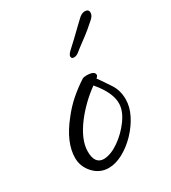

<svg xmlns="http://www.w3.org/2000/svg" viewBox="-121 -500 519 582"><g transform="rotate(-30 139.0 -209.0)"><path d="M91 15Q59 15 37 -10Q17 -33 17 -62Q17 -116 66 -177Q86 -203 109 -223Q132 -243 157 -259Q162 -262 171 -262Q200 -262 200 -248Q200 -244 194 -239V-238Q209 -217 224 -194Q239 -171 239 -140Q239 -114 225.5 -87Q212 -60 189.5 -36.5Q167 -13 141 1Q115 15 91 15ZM92 -16Q117 -17 145 -36.5Q173 -56 193.5 -84Q214 -112 215 -137Q217 -176 175 -225Q132 -194 99 -152Q60 -101 60 -60Q60 -16 92 -16ZM167 -328Q158 -328 158 -336Q158 -342 167 -351L194 -376Q206 -388 221 -402Q236 -416 241 -421Q253 -433 264 -433Q278 -433 278 -421Q278 -410 266 -400Q255 -390 243.5 -380.5Q232 -371 209 -354Q194 -343 185 -335.5Q176 -328 167 -328Z"/></g></svg>

Font: Square Peg
Style: Regular
Weight: 400
Designer: Robert E. Leuschke
Foundry: Robert E. Leuschke
Version: Version 1.010; ttfautohint (v1.8.4.7-5d5b)